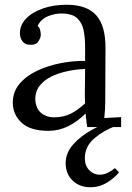

<svg xmlns="http://www.w3.org/2000/svg" viewBox="-20 -536 556 810"><path d="M348 0Q345 -17 344 -30Q343 -43 341 -57Q307 -23 267.5 -3.5Q228 16 184 16Q108 16 71 -18.5Q34 -53 34 -103Q34 -149 62.5 -182.5Q91 -216 136.5 -237.5Q182 -259 235.5 -269.5Q289 -280 339 -279V-341Q339 -376 333 -407Q327 -438 307 -458Q287 -478 243 -479Q214 -480 183.5 -468Q153 -456 139 -427Q147 -419 149.5 -408.5Q152 -398 152 -389Q152 -377 142 -361.5Q132 -346 107 -347Q86 -347 75 -361.5Q64 -376 64 -396Q64 -430 89.5 -457Q115 -484 160 -500Q205 -516 262 -516Q346 -516 386 -471.5Q426 -427 425 -331Q425 -275 424.5 -218.5Q424 -162 424 -106Q424 -90 423 -74Q422 -58 420 -38Q438 -39 455.5 -40Q473 -41 491 -42V0ZM339 -245Q305 -244 267.5 -236.5Q230 -229 198.5 -214Q167 -199 147.5 -174.5Q128 -150 129 -115Q131 -78 153.5 -59.5Q176 -41 207 -41Q248 -41 278.5 -56.5Q309 -72 339 -100Q338 -111 338 -124Q338 -137 338 -151Q338 -156 338.5 -183Q339 -210 339 -245ZM363 254Q315 254 286 225.5Q257 197 257 152Q257 109 289 73Q321 37 370 10.5Q419 -16 470 -31V-5Q417 14 377.5 48Q338 82 338 132Q338 163 356.5 182Q375 201 400 201Q418 201 434.5 193Q451 185 465 173L482 191Q463 215 431 234.5Q399 254 363 254Z"/></svg>

Font: Lora
Style: Regular
Weight: 400
Designer: Olga Karpushina, Alexei Vanyashin (Cyrillic)
Foundry: Cyreal
Version: Version 3.005; ttfautohint (v1.8.4.7-5d5b)